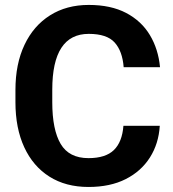

<svg xmlns="http://www.w3.org/2000/svg" viewBox="-20 -741 694 771"><path d="M475.6 -235.8H621.6Q617.2 -164.1 582 -108.6Q546.9 -53.2 484.6 -21.7Q422.4 9.8 335.4 9.8Q244.1 9.8 178.5 -31.7Q112.8 -73.2 77.4 -149.7Q42 -226.1 42 -330.6V-379.9Q42 -484.4 78.4 -561Q114.7 -637.7 180.9 -679.4Q247.1 -721.2 336.4 -721.2Q425.3 -721.2 486.6 -689Q547.9 -656.7 581.8 -600.3Q615.7 -543.9 622.6 -471.2H476.6Q471.7 -535.6 440.4 -570.3Q409.2 -605 336.4 -605Q189.9 -605 189.9 -380.9V-330.6Q189.9 -220.2 223.6 -163.1Q257.3 -106 335.4 -106Q403.8 -106 437.3 -138.4Q470.7 -170.9 475.6 -235.8Z"/></svg>

Font: Vazirmatn RD UI
Style: Bold
Weight: 700
Designer: Saber Rastikerdar
Foundry: Saber Rastikerdar
Version: Version 33.003